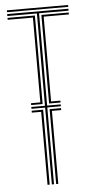

<svg xmlns="http://www.w3.org/2000/svg" viewBox="-56 -833 408 866"><g transform="rotate(-5 148.0 -400.0)"><path d="M81.2 -364.8V-373.2H123.5V-757.2H9.2V-765.8H133.2V-364.8ZM9.2 -791.5V-800H286.5V-791.5ZM123.5 0V-330.5H81.2V-339.2H133.2V0ZM162.5 0V-339.2H214.2V-330.5H172.2V0ZM162.5 -364.8V-765.8H286.5V-757.2H172.2V-373.2H214.2V-364.8ZM9.2 -774.2V-783H286.5V-774.2H152.8V-356.2H214.2V-347.8H152.8V0H143V-347.8H81.2V-356.2H143V-774.2Z"/></g></svg>

Font: Big Shoulders Inline Text Thin ExtraLight
Style: Regular
Weight: 250
Version: Version 2.002